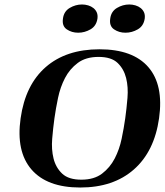

<svg xmlns="http://www.w3.org/2000/svg" viewBox="-20 -827 735 857"><path d="M72 -299Q93 -448 184 -527.5Q275 -607 424 -607Q573 -607 642 -527.5Q711 -448 690 -299Q669 -151 577.5 -70.5Q486 10 338 10Q190 10 120.5 -70.5Q51 -151 72 -299ZM223 -299Q217 -256 213 -208Q209 -160 219 -119.5Q229 -79 257.5 -52Q286 -25 343 -25Q400 -25 435.5 -52Q471 -79 492 -119.5Q513 -160 523 -208Q533 -256 539 -299Q545 -342 549 -390Q553 -438 543 -478.5Q533 -519 505 -546Q477 -573 420 -573Q363 -573 327 -546Q291 -519 270 -478.5Q249 -438 239 -390Q229 -342 223 -299ZM261 -744Q265 -776 291 -791.5Q317 -807 346 -807Q360 -807 373.5 -803Q387 -799 397 -791Q407 -783 412 -771.5Q417 -760 415 -744Q410 -711 384 -696Q358 -681 329 -681Q300 -681 278 -696Q256 -711 261 -744ZM472 -744Q476 -776 502 -791.5Q528 -807 557 -807Q571 -807 584.5 -803Q598 -799 608 -791Q618 -783 623 -771.5Q628 -760 626 -744Q621 -711 595 -696Q569 -681 540 -681Q511 -681 489 -696Q467 -711 472 -744Z"/></svg>

Font: Gamine
Style: Bold Italic
Weight: 700
Designer: Tapiwanashe Sebastian Garikayi
Version: Version 1.000